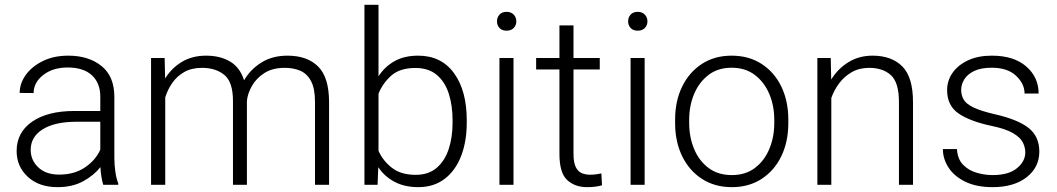

<svg xmlns="http://www.w3.org/2000/svg" viewBox="-20 -770 4406 800"><path d="M410.2 0Q405.8 -13.7 402.6 -33.4Q399.4 -53.2 398.4 -73.7Q372.1 -40 327.1 -15.1Q282.2 9.8 219.7 9.8Q142.6 9.8 95.9 -33.2Q49.3 -76.2 49.3 -140.6Q49.3 -218.3 113.8 -262.9Q178.2 -307.6 290 -307.6H397.9V-367.2Q397.9 -423.8 363 -456.3Q328.1 -488.8 261.7 -488.8Q200.2 -488.8 160.2 -457.5Q120.1 -426.3 120.1 -382.3L62 -382.8Q62 -422.4 87.4 -457.8Q112.8 -493.2 158.4 -515.6Q204.1 -538.1 264.6 -538.1Q349.1 -538.1 402.8 -495.1Q456.5 -452.1 456.5 -366.2V-110.8Q456.5 -83.5 460.7 -54.2Q464.8 -24.9 472.7 -6.3V0ZM226.6 -42.5Q290 -42.5 334.5 -72.8Q378.9 -103 397.9 -146.5V-262.7H298.3Q208.5 -262.7 158.2 -231.4Q107.9 -200.2 107.9 -145.5Q107.9 -102.5 139.6 -72.5Q171.4 -42.5 226.6 -42.5Z M821.8 -487.3Q777.8 -487.3 747.3 -469.7Q716.8 -452.1 697.5 -424.1Q678.2 -396 668.5 -364.3V0H609.4V-528.3H666L668 -442.9Q694.3 -485.8 737.5 -512Q780.8 -538.1 838.9 -538.1Q897 -538.1 938.2 -513.9Q979.5 -489.7 997.1 -435.5Q1022.5 -480 1068.4 -509Q1114.3 -538.1 1177.7 -538.1Q1260.3 -538.1 1305.7 -492.7Q1351.1 -447.3 1351.1 -344.7V0H1292.5V-345.2Q1292.5 -400.9 1276.1 -431.9Q1259.8 -462.9 1231 -475.3Q1202.1 -487.8 1163.6 -487.3Q1114.3 -486.8 1081.1 -465.3Q1047.9 -443.8 1029.8 -412.1Q1011.7 -380.4 1008.8 -349.6V0H950.7V-349.6Q950.7 -428.2 914.8 -457.8Q878.9 -487.3 821.8 -487.3Z M1924.8 -269V-258.8Q1924.8 -180.2 1901.1 -119.4Q1877.4 -58.6 1832.3 -24.4Q1787.1 9.8 1723.1 9.8Q1665.5 9.8 1623.8 -12.5Q1582 -34.7 1556.2 -73.2L1553.2 0H1498.5V-750H1557.1V-452.1Q1583.5 -492.7 1624.3 -515.4Q1665 -538.1 1722.2 -538.1Q1818.8 -538.1 1871.8 -465.1Q1924.8 -392.1 1924.8 -269ZM1865.7 -258.8V-269Q1865.7 -330.6 1849.9 -379.9Q1834 -429.2 1799.8 -458Q1765.6 -486.8 1710.9 -486.8Q1645 -486.8 1609.1 -453.9Q1573.2 -420.9 1557.1 -379.4V-141.6Q1575.7 -99.6 1613.3 -70.6Q1650.9 -41.5 1711.9 -41.5Q1765.1 -41.5 1799.1 -70.3Q1833 -99.1 1849.4 -148.4Q1865.7 -197.8 1865.7 -258.8Z M2050.8 -681.2Q2050.8 -697.8 2061.3 -709.2Q2071.8 -720.7 2090.8 -720.7Q2109.4 -720.7 2120.4 -709.2Q2131.3 -697.8 2131.3 -681.2Q2131.3 -664.6 2120.4 -653.3Q2109.4 -642.1 2090.8 -642.1Q2071.8 -642.1 2061.3 -653.3Q2050.8 -664.6 2050.8 -681.2ZM2119.6 -528.3V0H2061V-528.3Z M2479 -528.3V-480.5H2369.6V-128.9Q2369.6 -92.3 2379.2 -73.5Q2388.7 -54.7 2404.5 -48.3Q2420.4 -42 2438.5 -42Q2451.7 -42 2463.9 -43.7Q2476.1 -45.4 2485.8 -47.4L2488.3 2Q2462.9 9.8 2425.8 9.8Q2375.5 9.8 2343.3 -19.8Q2311 -49.3 2311 -128.9V-480.5H2213.9V-528.3H2311V-664.1H2369.6V-528.3Z M2597.2 -681.2Q2597.2 -697.8 2607.7 -709.2Q2618.2 -720.7 2637.2 -720.7Q2655.8 -720.7 2666.7 -709.2Q2677.7 -697.8 2677.7 -681.2Q2677.7 -664.6 2666.7 -653.3Q2655.8 -642.1 2637.2 -642.1Q2618.2 -642.1 2607.7 -653.3Q2597.2 -664.6 2597.2 -681.2ZM2666 -528.3V0H2607.4V-528.3Z M2793 -256.3V-272Q2793 -349.1 2822.3 -409.2Q2851.6 -469.2 2904.5 -503.7Q2957.5 -538.1 3028.3 -538.1Q3100.1 -538.1 3153.3 -503.7Q3206.5 -469.2 3235.6 -409.2Q3264.6 -349.1 3264.6 -272V-256.3Q3264.6 -179.7 3235.6 -119.4Q3206.5 -59.1 3153.6 -24.7Q3100.6 9.8 3029.3 9.8Q2958 9.8 2904.8 -24.7Q2851.6 -59.1 2822.3 -119.4Q2793 -179.7 2793 -256.3ZM2851.6 -272V-256.3Q2851.6 -198.7 2872.1 -149.4Q2892.6 -100.1 2932.1 -70.3Q2971.7 -40.5 3029.3 -40.5Q3086.4 -40.5 3125.7 -70.3Q3165 -100.1 3185.5 -149.4Q3206.1 -198.7 3206.1 -256.3V-272Q3206.1 -329.1 3185.5 -378.2Q3165 -427.2 3125.5 -457.5Q3085.9 -487.8 3028.3 -487.8Q2971.2 -487.8 2931.9 -457.5Q2892.6 -427.2 2872.1 -378.2Q2851.6 -329.1 2851.6 -272Z M3601.6 -487.3Q3560.1 -487.3 3528.8 -469.2Q3497.6 -451.2 3476.3 -422.6Q3455.1 -394 3443.8 -361.8V0H3385.7V-528.3H3441.4L3443.4 -438.5Q3470.7 -483.4 3514.9 -510.7Q3559.1 -538.1 3615.7 -538.1Q3694.8 -538.1 3739.5 -493.4Q3784.2 -448.7 3784.2 -344.2V0H3725.6V-344.7Q3725.6 -426.3 3692.1 -456.8Q3658.7 -487.3 3601.6 -487.3Z M4252 -134.8Q4252 -156.7 4241.2 -177.5Q4230.5 -198.2 4200 -215.8Q4169.4 -233.4 4110.8 -245.6Q4022.5 -264.2 3974.4 -296.9Q3926.3 -329.6 3926.3 -394.5Q3926.3 -434.1 3949 -466.6Q3971.7 -499 4013.4 -518.6Q4055.2 -538.1 4112.3 -538.1Q4204.1 -538.1 4255.9 -493.2Q4307.6 -448.2 4307.6 -380.4H4249Q4249 -420.9 4213.6 -454.3Q4178.2 -487.8 4112.3 -487.8Q4066.9 -487.8 4038.8 -474.1Q4010.7 -460.4 3997.8 -439.2Q3984.9 -418 3984.9 -396Q3984.9 -373 3995.4 -355Q4005.9 -336.9 4036.1 -322.3Q4066.4 -307.6 4125.5 -293.9Q4221.7 -272 4266.1 -236.6Q4310.5 -201.2 4310.5 -138.2Q4310.5 -72.8 4257.6 -31.5Q4204.6 9.8 4115.7 9.8Q4048.8 9.8 4002.4 -12.7Q3956.1 -35.2 3932.4 -71.5Q3908.7 -107.9 3908.7 -148.9H3967.3Q3969.7 -107.4 3992.7 -83.7Q4015.6 -60.1 4049.1 -50.3Q4082.5 -40.5 4115.7 -40.5Q4182.6 -40.5 4217.3 -69.1Q4252 -97.7 4252 -134.8Z"/></svg>

Font: Vazirmatn UI ExtraLight
Style: Regular
Weight: 200
Designer: Saber Rastikerdar
Foundry: Saber Rastikerdar
Version: Version 33.003